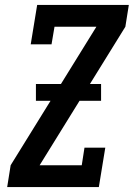

<svg xmlns="http://www.w3.org/2000/svg" viewBox="-20 -755 540 775"><path d="M9 0 23 -88 369 -647H200L188 -576H104L130 -735H500L486 -647L140 -88H310L321 -159H405L379 0ZM125 -348V-416H388V-348Z"/></svg>

Font: Iosevka Slab Semibold Oblique
Style: Regular
Weight: 600
Italic angle: -9°
Monospace: yes
Designer: Belleve Invis
Foundry: Belleve Invis
Version: Version 11.1.1; ttfautohint (v1.8.3)